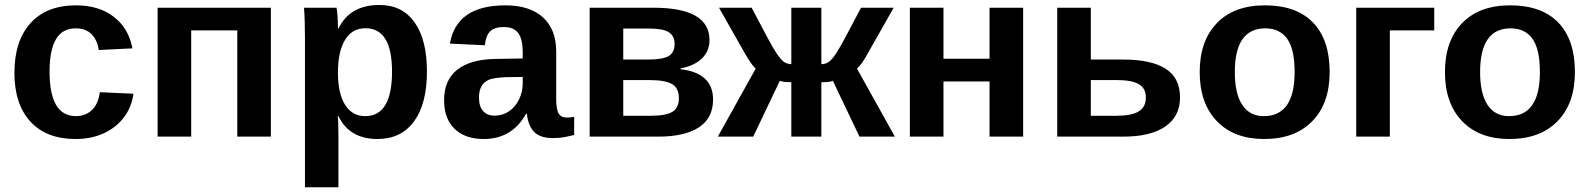

<svg xmlns="http://www.w3.org/2000/svg" viewBox="-20 -560 6515 787"><path d="M290 9.8Q169.9 9.8 104.5 -61.8Q39.1 -133.3 39.1 -261.2Q39.1 -392.1 105 -465.1Q170.9 -538.1 292 -538.1Q385.3 -538.1 446.3 -491.2Q507.3 -444.3 522.9 -361.8L384.8 -355Q378.9 -395.5 355.5 -419.7Q332 -443.8 289.1 -443.8Q183.1 -443.8 183.1 -266.6Q183.1 -84 291 -84Q330.1 -84 356.4 -108.6Q382.8 -133.3 389.2 -182.1L526.9 -175.8Q519.5 -120.1 487.5 -78.4Q455.6 -36.6 404.8 -13.4Q354 9.8 290 9.8Z M763.7 -435.5V0H626V-528.3H1090.3V0H952.6V-435.5Z M1730 -266.6Q1730 -134.3 1677 -62.3Q1624 9.8 1527.3 9.8Q1412.6 9.8 1367.2 -84H1364.3Q1367.2 -69.3 1367.2 4.9V207.5H1230V-406.7Q1230 -444.3 1229 -474.6Q1228 -504.9 1226.1 -528.3H1359.4Q1361.8 -519.5 1363.5 -493.7Q1365.2 -467.8 1365.2 -442.4H1367.2Q1413.1 -539.6 1536.1 -539.6Q1628.4 -539.6 1679.2 -468.5Q1730 -397.5 1730 -266.6ZM1586.9 -266.6Q1586.9 -444.3 1478 -444.3Q1423.3 -444.3 1394.3 -396.5Q1365.2 -348.6 1365.2 -262.7Q1365.2 -177.2 1394.3 -130.6Q1423.3 -84 1477.1 -84Q1586.9 -84 1586.9 -266.6Z M1962.9 9.8Q1886.2 9.8 1843.3 -32Q1800.3 -73.7 1800.3 -149.4Q1800.3 -231.4 1853.8 -273.9Q1907.2 -316.4 2008.8 -318.4L2122.6 -320.3V-347.2Q2122.6 -398.9 2104.5 -424.1Q2086.4 -449.2 2045.4 -449.2Q2007.3 -449.2 1989.5 -431.9Q1971.7 -414.6 1967.3 -374.5L1824.2 -381.3Q1851.1 -538.1 2051.3 -538.1Q2151.4 -538.1 2205.6 -488.8Q2259.8 -439.5 2259.8 -348.6V-156.2Q2259.8 -111.8 2269.8 -95Q2279.8 -78.1 2303.2 -78.1Q2318.8 -78.1 2333.5 -81.1V-6.8Q2308.1 -0.5 2290 2.7Q2272 5.9 2245.6 5.9Q2193.8 5.9 2169.2 -19.5Q2144.5 -44.9 2139.6 -94.2H2136.7Q2079.1 9.8 1962.9 9.8ZM2122.6 -244.6 2052.2 -243.7Q2003.9 -241.2 1984.4 -233.4Q1964.4 -224.6 1953.9 -207Q1943.4 -189.5 1943.4 -160.2Q1943.4 -122.6 1960.7 -104.2Q1978 -85.9 2006.8 -85.9Q2039.1 -85.9 2065.9 -103.5Q2092.3 -121.1 2107.4 -152.1Q2122.6 -183.1 2122.6 -217.8Z M2658.7 -528.3Q2888.2 -528.3 2888.2 -396Q2888.2 -350.1 2856.9 -320.1Q2825.7 -290 2769.5 -279.8V-276.4Q2902.8 -260.7 2902.8 -152.3Q2902.8 -75.7 2844.5 -37.8Q2786.1 0 2679.2 0H2397V-528.3ZM2534.7 -315.9H2636.2Q2695.8 -315.9 2720.5 -330.1Q2745.1 -344.2 2745.1 -379.9Q2745.1 -412.6 2721.7 -427.7Q2698.2 -442.9 2642.6 -442.9H2534.7ZM2534.7 -85.4H2645.5Q2710 -85.4 2736.3 -101.8Q2762.7 -118.2 2762.7 -157.2Q2762.7 -198.7 2734.9 -215.3Q2707 -231.9 2640.1 -231.9H2534.7Z M3223.6 -223.1Q3192.4 -223.1 3176.3 -228.5L3067.4 0H2922.4L3077.6 -278.8Q3061 -292.5 3032.7 -342.3L2927.2 -528.3H3061L3127.4 -402.8Q3148.9 -362.8 3164.1 -339.8Q3179.7 -317.4 3191.7 -307.6Q3203.6 -297.9 3223.6 -296.9V-528.3H3346.7V-296.9Q3365.7 -297.4 3378.4 -307.1Q3392.1 -317.4 3408.4 -343Q3424.8 -368.7 3442.9 -402.8L3509.3 -528.3H3643.1L3537.6 -342.3Q3511.7 -294.4 3492.7 -278.8L3647.9 0H3502.9L3394 -228.5Q3380.9 -223.1 3346.7 -223.1V0H3223.6Z M3847.2 -226.1V0H3709.5V-528.3H3847.2V-319.3H4036.1V-528.3H4173.8V0H4036.1V-226.1Z M4584 -315.9Q4698.7 -315.9 4757.8 -278.3Q4816.9 -240.7 4816.9 -160.6Q4816.9 -83 4756.6 -41.5Q4696.3 0 4584.5 0H4313.5V-528.3H4451.2V-315.9ZM4451.2 -85.4H4554.7Q4618.2 -85.4 4647.5 -103.3Q4676.8 -121.1 4676.8 -160.6Q4676.8 -197.8 4648.4 -214.8Q4620.1 -231.9 4555.2 -231.9H4451.2Z M5430.2 -264.6Q5430.2 -136.2 5358.9 -63.2Q5287.6 9.8 5161.6 9.8Q5038.1 9.8 4967.8 -63.5Q4897.5 -136.7 4897.5 -264.6Q4897.5 -392.1 4967.8 -465.1Q5038.1 -538.1 5164.6 -538.1Q5293.9 -538.1 5362.1 -467.5Q5430.2 -397 5430.2 -264.6ZM5286.6 -264.6Q5286.6 -358.9 5255.9 -401.4Q5225.1 -443.8 5166.5 -443.8Q5041.5 -443.8 5041.5 -264.6Q5041.5 -176.3 5072 -130.1Q5102.5 -84 5160.2 -84Q5286.6 -84 5286.6 -264.6Z M5676.8 -435.5V0H5539.1V-528.3H5858.9V-435.5Z M6435.5 -264.6Q6435.5 -136.2 6364.3 -63.2Q6293 9.8 6167 9.8Q6043.5 9.8 5973.1 -63.5Q5902.8 -136.7 5902.8 -264.6Q5902.8 -392.1 5973.1 -465.1Q6043.5 -538.1 6169.9 -538.1Q6299.3 -538.1 6367.4 -467.5Q6435.5 -397 6435.5 -264.6ZM6292 -264.6Q6292 -358.9 6261.2 -401.4Q6230.5 -443.8 6171.9 -443.8Q6046.9 -443.8 6046.9 -264.6Q6046.9 -176.3 6077.4 -130.1Q6107.9 -84 6165.5 -84Q6292 -84 6292 -264.6Z"/></svg>

Font: Arimo
Style: Bold
Weight: 700
Designer: Steve Matteson
Foundry: Monotype Imaging Inc.
Version: Version 1.33